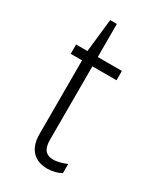

<svg xmlns="http://www.w3.org/2000/svg" viewBox="-175 -742 696 820"><g transform="rotate(30 173.0 -332.0)"><path d="M269 -7V-52C253 -45 222 -36 207 -36C179 -36 150 -44 150 -103V-465H269V-511H150V-674H117L99 -511H43V-465H99V-101C99 -24 142 10 201 10C226 10 252 3 269 -7Z"/></g></svg>

Font: Chivo Light
Style: Regular
Weight: 300
Designer: Hector Gatti
Foundry: Omnibus-Type
Version: Version 1.003;PS 001.003;hotconv 1.0.70;makeotf.lib2.5.58329